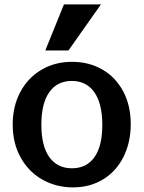

<svg xmlns="http://www.w3.org/2000/svg" viewBox="-20 -830 640 854"><path d="M36.5 -276Q36.5 -357 70.2 -420.5Q104 -484 164 -519.5Q224 -555 300.5 -555Q375.5 -555 434.8 -521Q494 -487 527.8 -424Q561.5 -361 561.5 -278Q561.5 -197.5 529.8 -133.2Q498 -69 439.5 -32.8Q381 3.5 304.5 3.5Q230.5 3.5 169.2 -30.8Q108 -65 72.2 -128.8Q36.5 -192.5 36.5 -276ZM435 -274.5Q435 -369.5 399.5 -419.8Q364 -470 299.5 -470Q234.5 -470 199.2 -420Q164 -370 164 -275.5Q164 -180.5 199.5 -131Q235 -81.5 300 -81.5Q365 -81.5 400 -130.8Q435 -180 435 -274.5ZM181.5 -605.5 264.5 -810.5H429L284.5 -605.5Z"/></svg>

Font: JuliaMono ExtraBold
Style: Regular
Weight: 800
Monospace: yes
Designer: cormullion
Foundry: corm
Version: Version 0.055; ttfautohint (v1.8.4)